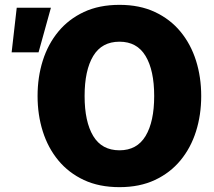

<svg xmlns="http://www.w3.org/2000/svg" viewBox="-20 -760 881 792"><path d="M473 12Q389 12 326 -17.5Q263 -47 220.5 -98.5Q178 -150 156.5 -218Q135 -286 135 -364Q135 -442 156.5 -510Q178 -578 220.5 -629.5Q263 -681 326 -710.5Q389 -740 473 -740Q556 -740 619 -710.5Q682 -681 724.5 -629.5Q767 -578 788.5 -510Q810 -442 810 -364Q810 -286 788.5 -218Q767 -150 724.5 -98.5Q682 -47 619 -17.5Q556 12 473 12ZM28 -544 49 -728H190L139 -544ZM473 -140Q545 -140 580.5 -199Q616 -258 616 -364Q616 -470 580.5 -529Q545 -588 473 -588Q400 -588 364.5 -529Q329 -470 329 -364Q329 -258 364.5 -199Q400 -140 473 -140Z"/></svg>

Font: Murecho ExtraBold
Style: Regular
Weight: 800
Designer: Neil Summerour
Foundry: Positype
Version: Version 1.010; ttfautohint (v1.8.3)